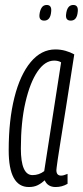

<svg xmlns="http://www.w3.org/2000/svg" viewBox="-20 -743 333 773"><path d="M204 10Q172 10 160 -17Q147 -5 132 2.5Q117 10 96 10Q15 10 15 -138Q15 -259 38 -350.5Q61 -442 103.5 -493Q146 -544 203 -544Q224 -544 243.5 -538.5Q263 -533 279 -524Q259 -394 245.5 -309.5Q232 -225 224 -175.5Q216 -126 212.5 -101.5Q209 -77 208 -68.5Q207 -60 207 -58Q207 -36 226 -36Q236 -36 252 -43V-3Q230 10 204 10ZM158 -54 226 -492Q215 -499 198 -499Q161 -499 131 -455Q101 -411 82.5 -331.5Q64 -252 64 -145Q64 -38 111 -38Q137 -38 158 -54ZM265 -660Q243 -660 246 -685Q250 -723 275 -723Q296 -723 293 -696Q290 -660 265 -660ZM158 -660Q136 -660 139 -685Q141 -702 148 -712.5Q155 -723 168 -723Q189 -723 186 -696Q183 -660 158 -660Z"/></svg>

Font: Georama ExtraCondensed Light
Style: Italic
Weight: 300
Width: 2
Italic angle: -9°
Designer: Jean-Baptiste Levee
Foundry: Production Type
Version: Version 1.000